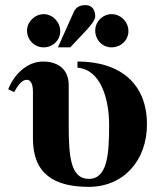

<svg xmlns="http://www.w3.org/2000/svg" viewBox="-20 -712 616 746"><path d="M479 -591C479 -627 449 -657 414 -657C379 -657 350 -628 350 -593C350 -557 378 -528 413 -528C450 -528 479 -556 479 -591ZM205 -528H253L316 -595C335 -616 350 -635 350 -648C350 -674 337 -692 313 -692C293 -692 276 -687 266 -664ZM214 -591C214 -627 184 -657 150 -657C115 -657 85 -627 85 -593C85 -557 114 -528 149 -528C186 -528 214 -556 214 -591ZM281 -449C371 -442 404 -329 404 -226C404 -111 397 -17 325 -17C254 -17 247 -105 247 -225V-381C247 -454 191 -473 148 -473C82 -473 33 -419 12 -365L35 -354C48 -378 64 -402 84 -402C103 -402 108 -378 108 -355V-173C108 -36 191 14 325 14C459 14 551 -87 551 -229C551 -387 447 -473 281 -473Z"/></svg>

Font: XITS Math
Style: Bold
Weight: 700
Designer: MicroPress Inc., with final additions and corrections provided by Coen Hoffman, Elsevier (retired)
Version: Version 1.105